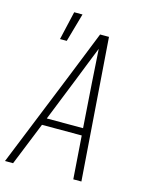

<svg xmlns="http://www.w3.org/2000/svg" viewBox="-125 -885 745 961"><g transform="rotate(15 248.0 -404.5)"><path d="M-4 0 194 -490 292 -735H338L392 0H350L334 -223H128L38 0ZM331 -260 315 -490Q312 -534 309.5 -577.5Q307 -621 304 -664Q287 -621 269.5 -577.5Q252 -534 235 -490L143 -260ZM104 -661 138 -809H181L139 -661Z"/></g></svg>

Font: Iosevka Extralight
Style: Italic
Weight: 200
Italic angle: -9°
Monospace: yes
Designer: Belleve Invis
Foundry: Belleve Invis
Version: Version 32.5.0; ttfautohint (v1.8.4)